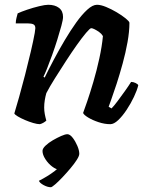

<svg xmlns="http://www.w3.org/2000/svg" viewBox="-20 -520 614 804"><path d="M147 0Q136 0 119 -5Q102 -10 84.5 -17.5Q67 -25 54.5 -32.5Q42 -40 40 -45Q48 -71 60 -113.5Q72 -156 85 -206.5Q98 -257 109 -304Q114 -326 118.5 -346.5Q123 -367 125.5 -382Q128 -397 128 -402Q128 -414 120 -418Q112 -422 97 -422H46Q46 -433 49 -445Q52 -457 54 -464Q69 -471 94 -479.5Q119 -488 144 -494Q169 -500 182 -500Q210 -500 227 -487Q244 -474 244 -449Q244 -438 237 -412Q230 -386 220 -354Q210 -322 198.5 -290Q187 -258 177 -233Q167 -208 162 -199L167 -195Q184 -230 205.5 -270.5Q227 -311 251 -351.5Q275 -392 299 -425.5Q323 -459 345.5 -479.5Q368 -500 386 -500Q402 -500 424 -491Q446 -482 468 -469Q490 -456 505.5 -443.5Q521 -431 522 -425Q522 -388 514 -343.5Q506 -299 493.5 -253.5Q481 -208 468.5 -169.5Q456 -131 446.5 -105Q437 -79 435 -73L447 -66Q457 -76 472 -96Q487 -116 503 -138.5Q519 -161 529 -177Q538 -177 547.5 -172.5Q557 -168 559 -163Q554 -142 541 -114.5Q528 -87 510.5 -60.5Q493 -34 475 -17Q457 0 442 0Q418 0 392.5 -8.5Q367 -17 349 -28Q331 -39 328 -47Q333 -60 345 -95Q357 -130 371 -177.5Q385 -225 396 -275.5Q407 -326 411 -369Q405 -379 395 -386Q385 -393 376 -397.5Q367 -402 362 -402Q357 -402 340.5 -382.5Q324 -363 302 -332Q280 -301 256 -264Q232 -227 210 -192Q188 -157 174 -130Q170 -116 167.5 -100.5Q165 -85 165 -70Q165 -56 167.5 -42.5Q170 -29 174 -15Q170 -11 162.5 -6.5Q155 -2 147 0ZM193 264Q179 264 162.5 255Q146 246 143 237Q161 228 178 217.5Q195 207 210 195.5Q225 184 234 172L228 190Q215 190 198.5 177.5Q182 165 170 146.5Q158 128 158 112Q158 102 170.5 90Q183 78 201 67.5Q219 57 236 49.5Q253 42 262 42Q273 42 284.5 57Q296 72 304 91Q312 110 312 124Q312 133 301.5 149.5Q291 166 274.5 185.5Q258 205 241 223Q224 241 210.5 252.5Q197 264 193 264Z"/></svg>

Font: Texturina 12pt
Style: Bold Italic
Weight: 700
Italic angle: -11°
Designer: Guillermo Torres Carreño
Foundry: Omnibus-Type
Version: Version 1.002